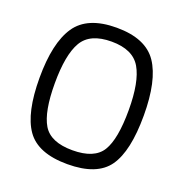

<svg xmlns="http://www.w3.org/2000/svg" viewBox="-128 -821 908 947"><g transform="rotate(20 325.5 -348.0)"><path d="M520 -344Q520 -492 479 -562.5Q438 -633 326 -633Q213 -633 172.5 -563.5Q132 -494 132 -344Q132 -195 171.5 -129Q211 -63 326 -63Q441 -63 480.5 -127.5Q520 -192 520 -344ZM52 -344Q52 -527 112.5 -616.5Q173 -706 326 -706Q479 -706 539 -617Q599 -528 599 -344Q599 -157 540 -73.5Q481 10 326 10Q171 10 111.5 -75Q52 -160 52 -344Z"/></g></svg>

Font: TitilliumText22L Rg
Style: Regular
Weight: 400
Designer: Campivisivi
Foundry: Campivisivi
Version: 1.000